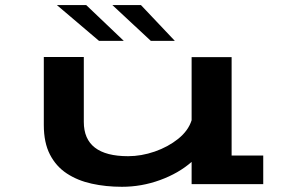

<svg xmlns="http://www.w3.org/2000/svg" viewBox="-20 -725 1140 756"><path d="M460 10.5Q397 10.5 341.2 -1.8Q285.5 -14 243 -42Q200.5 -70 176.5 -116.8Q152.5 -163.5 152.5 -232.5V-500.5H310V-245Q310 -110 484.5 -110Q536.5 -110 589.2 -128.2Q642 -146.5 681.8 -178.5Q721.5 -210.5 734.5 -251.5V-500H892V-112.5H1016.5V0H734.5V-87.5Q683 -42.5 610.2 -16Q537.5 10.5 460 10.5ZM574 -564 422.5 -705H535L668.5 -564ZM370 -564 204 -705H319.5L467.5 -564Z"/></svg>

Font: Trispace Expanded SemiBold
Style: Regular
Weight: 600
Width: 7
Designer: Tyler Finck
Foundry: Etcetera Type Company
Version: Version 1.210; ttfautohint (v1.8.3)